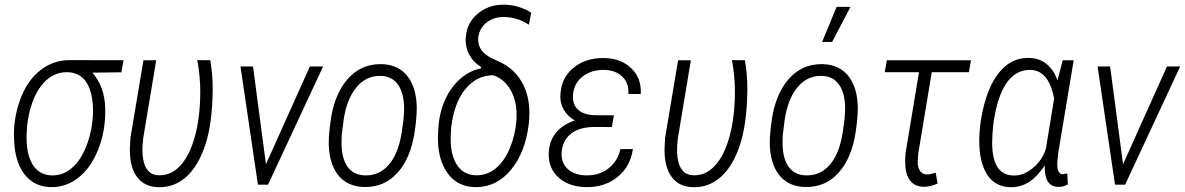

<svg xmlns="http://www.w3.org/2000/svg" viewBox="-20 -784 5030 815"><path d="M95.2 -252.4 92.8 -210Q92.8 -206.1 92.8 -201.7Q92.8 -127.9 118.2 -85.9Q145.5 -42 197.3 -39.6Q199.7 -39.6 202.6 -39.6Q248.5 -39.1 285.6 -71.3Q325.2 -105.5 349.6 -171.9Q374 -238.3 375 -314.5L374 -337.9Q363.8 -473.6 268.1 -477.5Q265.6 -477.5 262.7 -477.5Q199.7 -477.5 155.3 -420.4Q108.9 -360.8 95.2 -252.4ZM495.1 -477.1 372.1 -475.6Q425.3 -414.6 426.8 -320.8Q426.8 -316.9 426.8 -312.5Q426.8 -223.6 396.5 -148.4Q364.3 -69.3 311.5 -28.8Q260.7 10.3 199.7 10.3Q196.8 10.3 193.8 10.3Q123.5 8.3 82.5 -46.1Q41.5 -100.6 39.6 -197.3Q39.1 -205.1 39.1 -212.9Q39.1 -288.1 65.4 -360.4Q93.8 -439.5 149.2 -484.1Q204.6 -528.8 275.4 -528.8L504.4 -528.3Z M643.1 -528.3 587.9 -197.3Q584.5 -168 584.5 -146.5Q584.5 -139.2 585 -133.3Q589.8 -41.5 654.3 -40Q656.7 -40 658.7 -40Q707.5 -40 745.6 -81.1Q785.2 -124 807.6 -206.1Q830.1 -288.1 830.1 -397.9Q829.6 -463.9 817.4 -528.8L872.6 -528.3Q882.8 -468.8 882.8 -408.7Q882.8 -403.3 882.8 -398.4Q880.9 -257.8 851.3 -168.5Q821.8 -79.1 770.5 -33.2Q721.2 10.7 657.2 10.7Q654.3 10.7 651.9 10.7Q591.8 8.8 561 -33.7Q531.2 -74.7 531.2 -147.5Q531.2 -149.9 531.2 -152.3L533.7 -199.2L588.9 -528.3Z M1054.2 -500.5 1108.9 -86.9 1294.9 -501V-502H1295.9H1349.1H1351.6L1118.2 -1V0H1117.2H1076.2H1075.2L1074.7 -1L1001 -500.5V-502H1002.4H1053.2H1054.2Z M1438 -270 1430.7 -210.9 1429.7 -184.6Q1429.7 -181.2 1429.7 -177.7Q1429.7 -114.7 1453.6 -78.6Q1479 -41 1527.8 -39.6Q1530.8 -39.6 1533.7 -39.6Q1590.3 -39.6 1628.9 -83Q1669.9 -128.9 1684.6 -218.3L1692.9 -277.3L1695.3 -316.4Q1695.3 -319.8 1695.3 -323.2Q1695.3 -385.3 1671.4 -421.9Q1646 -460.4 1597.2 -461.9Q1594.7 -461.9 1591.8 -461.9Q1533.2 -461.9 1492.7 -413.1Q1450.2 -361.3 1438 -270ZM1498 -484.9Q1540.5 -511.7 1595.7 -511.7Q1598.6 -511.7 1601.1 -511.7Q1670.4 -509.8 1709 -461.4Q1747.1 -413.1 1749 -330.6Q1749 -327.1 1749 -323.2Q1749 -282.7 1739.7 -222.2Q1723.1 -111.8 1666.5 -49.8Q1611.8 10.3 1530.3 9.8Q1527.3 9.8 1523.9 9.8Q1460 7.8 1421.4 -33.7Q1383.3 -75.2 1376.5 -152.3L1375.5 -170.9Q1375.5 -175.3 1375.5 -180.2Q1375.5 -216.8 1384.8 -279.8Q1395.5 -351.1 1424.8 -403.8Q1453.6 -456.5 1498 -484.9Z M1895 -242.7 1893.1 -201.2Q1893.1 -197.3 1893.1 -193.8Q1893.1 -126 1918.9 -85Q1946.3 -42 1998.5 -40Q2001 -40 2003.9 -40Q2053.7 -40 2092.3 -76.2Q2132.8 -114.3 2155.3 -186Q2172.9 -242.2 2172.9 -294.9Q2172.9 -310.1 2171.4 -324.2Q2165.5 -377 2139.6 -414.3Q2113.8 -451.7 2072.3 -464.8Q2002.9 -463.4 1955.6 -406.2Q1908.2 -349.1 1895 -242.7ZM1957 -625Q1961.9 -688.5 2008.8 -726.6Q2054.2 -764.2 2117.2 -764.2Q2118.7 -764.2 2120.6 -764.2Q2181.2 -763.2 2234.9 -730.5L2225.1 -679.2Q2173.8 -711.9 2118.2 -711.9Q2076.2 -711.9 2046.1 -689Q2016.1 -666 2010.3 -626.5Q2009.8 -621.1 2009.8 -615.7Q2009.8 -566.9 2064 -538.6L2094.7 -523.9Q2167 -493.2 2201.2 -424.3Q2227.5 -371.1 2227.1 -303.2Q2227.1 -283.7 2225.1 -263.2L2224.1 -254.9Q2209.5 -135.7 2147.5 -61.5Q2087.4 10.3 2000.5 10.3Q1997.6 10.3 1994.6 10.3Q1924.3 8.3 1883.1 -44.4Q1841.8 -97.2 1838.9 -188Q1838.9 -192.9 1838.9 -198.2Q1838.9 -222.7 1842.3 -260.7Q1854 -353.5 1902.8 -416.5Q1951.7 -479.5 2021.5 -493.7L2022.9 -499Q1989.3 -519.5 1971.7 -552.2Q1957 -580.1 1956.5 -613.8Q1956.5 -619.1 1957 -625Z M2309.6 -140.6Q2316.9 -236.3 2419.9 -272.9Q2389.2 -290 2372.6 -319.3Q2358.4 -344.7 2358.4 -374.5Q2358.4 -378.9 2358.9 -383.3Q2362.8 -455.1 2415.5 -497.1Q2465.8 -537.6 2540.5 -537.6Q2543.9 -537.6 2547.4 -537.6Q2617.7 -535.6 2660.6 -493.2Q2700.2 -454.1 2700.2 -395.5Q2700.2 -390.1 2699.7 -384.8L2647 -385.3Q2647.5 -389.6 2647.5 -393.6Q2647.9 -433.1 2621.6 -458.5Q2593.3 -486.3 2544.4 -487.3Q2542.5 -487.3 2541 -487.3Q2490.7 -487.3 2454.6 -460.4Q2417.5 -432.6 2412.6 -384.8Q2412.1 -378.4 2412.1 -372.6Q2412.1 -337.9 2433.6 -318.4Q2459 -294.9 2510.7 -294.9L2585.9 -294.4L2577.1 -244.6L2504.9 -245.1Q2441.4 -245.1 2405.3 -217.8Q2369.1 -190.4 2364.3 -140.1Q2363.8 -134.3 2363.8 -128.9Q2363.8 -90.8 2389.2 -67.4Q2418.5 -40 2469.2 -39.6Q2470.7 -39.6 2472.7 -39.6Q2524.9 -39.6 2563 -69.3Q2602.5 -100.1 2613.3 -150.9L2666.5 -151.4Q2655.8 -75.7 2600.1 -31.7Q2546.9 10.3 2473.1 10.3Q2469.7 10.3 2466.3 10.3Q2393.1 8.8 2349.1 -32.2Q2309.1 -69.3 2309.1 -128.4Q2309.1 -134.8 2309.6 -140.6Z M2912.6 -528.3 2857.4 -197.3Q2854 -168 2854 -146.5Q2854 -139.2 2854.5 -133.3Q2859.4 -41.5 2923.8 -40Q2926.3 -40 2928.2 -40Q2977.1 -40 3015.1 -81.1Q3054.7 -124 3077.1 -206.1Q3099.6 -288.1 3099.6 -397.9Q3099.1 -463.9 3086.9 -528.8L3142.1 -528.3Q3152.3 -468.8 3152.3 -408.7Q3152.3 -403.3 3152.3 -398.4Q3150.4 -257.8 3120.8 -168.5Q3091.3 -79.1 3040 -33.2Q2990.7 10.7 2926.8 10.7Q2923.8 10.7 2921.4 10.7Q2861.3 8.8 2830.6 -33.7Q2800.8 -74.7 2800.8 -147.5Q2800.8 -149.9 2800.8 -152.3L2803.2 -199.2L2858.4 -528.3Z M3310.1 -270 3302.7 -210.9 3301.8 -184.6Q3301.8 -181.2 3301.8 -177.7Q3301.8 -114.7 3325.7 -78.6Q3351.1 -41 3399.9 -39.6Q3402.8 -39.6 3405.8 -39.6Q3462.4 -39.6 3501 -83Q3542 -128.9 3556.6 -218.3L3564.9 -277.3L3567.4 -316.4Q3567.4 -319.8 3567.4 -323.2Q3567.4 -385.3 3543.5 -421.9Q3518.1 -460.4 3469.2 -461.9Q3466.8 -461.9 3463.9 -461.9Q3405.3 -461.9 3364.7 -413.1Q3322.3 -361.3 3310.1 -270ZM3370.1 -484.9Q3412.6 -511.7 3467.8 -511.7Q3470.7 -511.7 3473.1 -511.7Q3542.5 -509.8 3581.1 -461.4Q3619.1 -413.1 3621.1 -330.6Q3621.1 -327.1 3621.1 -323.2Q3621.1 -282.7 3611.8 -222.2Q3595.2 -111.8 3538.6 -49.8Q3483.9 10.3 3402.3 9.8Q3399.4 9.8 3396 9.8Q3332 7.8 3293.5 -33.7Q3255.4 -75.2 3248.5 -152.3L3247.6 -170.9Q3247.6 -175.3 3247.6 -180.2Q3247.6 -216.8 3256.8 -279.8Q3267.6 -351.1 3296.9 -403.8Q3325.7 -456.5 3370.1 -484.9ZM3531.2 -754.9H3590.3L3512.2 -606H3469.7Z M4092.8 -477.5H3935.1L3877.9 -133.3L3876 -106.4Q3875.5 -101.6 3875.5 -97.2Q3875.5 -75.2 3883.8 -61Q3893.6 -43.9 3914.1 -43.5Q3928.2 -43.5 3951.7 -50.8L3960 -5.4Q3933.1 8.8 3902.3 8.8Q3901.4 8.8 3900.4 8.8Q3863.8 8.3 3843.8 -16.8Q3823.7 -42 3822.8 -87.9Q3822.3 -95.2 3822.3 -102.1Q3822.3 -119.6 3824.2 -136.2L3880.9 -477.5H3735.4L3744.6 -528.3H4101.6Z M4191.9 -161.6Q4197.3 -40.5 4281.7 -39.1Q4284.2 -39.1 4286.6 -39.1Q4325.7 -39.1 4363.8 -70.3Q4403.8 -103.5 4419.4 -151.9L4454.6 -365.7Q4432.1 -484.4 4355.5 -487.3Q4353.5 -487.3 4351.6 -487.3Q4291.5 -487.3 4252.4 -431.6Q4212.4 -374 4196.3 -256.3Q4191.4 -206.5 4191.4 -177.2Q4191.4 -168.5 4191.9 -161.6ZM4537.6 -528.3 4471.7 -133.3Q4467.8 -97.2 4467.8 -85.4Q4467.8 -45.4 4491.2 -44.4L4510.3 -47.9L4512.7 -1.5Q4493.2 9.3 4476.6 9.3Q4475.1 9.3 4473.6 9.3Q4414.6 9.3 4414.6 -73.2Q4414.6 -77.1 4414.6 -81.1Q4380.4 -31.2 4345.2 -9.8Q4311.5 10.7 4271.5 10.7Q4269.5 10.7 4268.1 10.7Q4202.6 8.8 4168.9 -44.9Q4136.7 -96.7 4136.7 -187.5Q4136.7 -191.4 4136.7 -195.3Q4138.2 -266.6 4157.2 -338.9Q4176.3 -411.1 4208 -458.5Q4261.2 -538.1 4344.2 -538.1Q4346.7 -538.1 4349.1 -538.1Q4394.5 -536.6 4424.6 -510.5Q4454.6 -484.4 4468.8 -442.9L4491.2 -528.3Z M4692.4 -500.5 4747.1 -86.9 4933.1 -501V-502H4934.1H4987.3H4989.7L4756.3 -1V0H4755.4H4714.4H4713.4L4712.9 -1L4639.2 -500.5V-502H4640.6H4691.4H4692.4Z"/></svg>

Font: MAUL Condensed Light Italic
Style: Light Italic
Weight: 300
Italic angle: -12°
Designer: MAUL
Version: Version 1.0; 2020; ttfautohint (v1.8.3)